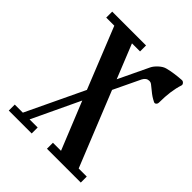

<svg xmlns="http://www.w3.org/2000/svg" viewBox="-192 -793 907 907"><g transform="rotate(45 261.0 -340.0)"><path d="M359 -548 295 -414 446 -40H500V0H274V-40H328L231 -279L118 -40H172V0H19V-40H73L211 -330L88 -636H34V-676H260V-636H206L275 -465L347 -616Q354 -631 371.5 -647Q389 -663 406 -667Q446 -677 494 -680Q502 -681 508 -674.5Q514 -668 512 -661Q494 -607 494 -529Q494 -520 488 -515Q482 -510 475 -514Q463 -520 453 -526.5Q443 -533 428 -545.5Q413 -558 405 -564Q398 -569 390 -569Q370 -569 359 -548Z"/></g></svg>

Font: Triodion Unicode
Style: Normal
Weight: 400
Version: Version 1.1